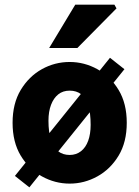

<svg xmlns="http://www.w3.org/2000/svg" viewBox="-20 -776 598 824"><path d="M279 12Q216 12 160 -19Q104 -50 69 -108Q34 -166 34 -249Q34 -332 69 -390Q104 -448 159.5 -479Q215 -510 279 -510Q342 -510 398 -479Q454 -448 489 -390Q524 -332 524 -249Q524 -166 489 -108Q454 -50 398 -19Q342 12 279 12ZM279 -111Q307 -111 327.5 -127Q348 -143 358.5 -172Q369 -201 369 -240Q369 -290 359 -323Q349 -356 328.5 -371.5Q308 -387 279 -387Q250 -387 230 -371Q210 -355 199 -326Q188 -297 188 -258Q188 -208 199 -175Q210 -142 230 -126.5Q250 -111 279 -111ZM106 28 44 -21 452 -528 514 -479ZM191 -570 303 -756H471L480 -740L312 -570Z"/></svg>

Font: Source Sans 3 ExtraBold
Style: Regular
Weight: 800
Designer: Paul D. Hunt
Foundry: Adobe
Version: Version 3.052;hotconv 1.1.0;makeotfexe 2.6.0